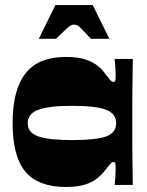

<svg xmlns="http://www.w3.org/2000/svg" viewBox="-20 -734 583 762"><path d="M241 8Q132 8 81 -52.5Q30 -113 30 -245Q30 -377 81 -442.5Q132 -508 241 -508Q289 -508 319 -498Q349 -488 367.5 -473Q386 -458 397 -442Q410 -425 417 -417Q424 -409 429 -409Q437 -409 438 -416Q439 -423 439 -436Q439 -447 438 -464.5Q437 -482 435 -500H507Q507 -489 506.5 -459Q506 -429 505.5 -390Q505 -351 505 -312.5Q505 -274 505 -245Q505 -217 505 -179.5Q505 -142 505.5 -105Q506 -68 506.5 -39.5Q507 -11 507 0H435Q437 -18 438 -35.5Q439 -53 439 -64Q439 -77 438 -84Q437 -91 429 -91Q424 -91 417 -83Q410 -75 397 -58Q386 -43 367.5 -27.5Q349 -12 319 -2Q289 8 241 8ZM266 -178Q361 -178 401 -192.5Q441 -207 441 -245Q441 -283 401 -298.5Q361 -314 266 -314Q175 -314 132.5 -298.5Q90 -283 90 -245Q90 -207 132.5 -192.5Q175 -178 266 -178ZM134 -580 200 -714H348L414 -580H341Q315 -608 303.5 -619.5Q292 -631 287 -633.5Q282 -636 274 -636Q267 -636 261.5 -633.5Q256 -631 243.5 -619.5Q231 -608 202 -580Z"/></svg>

Font: Ojuju ExtraLight ExtraBold
Style: Regular
Weight: 800
Version: Version 1.000